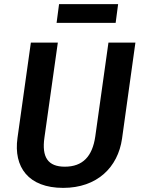

<svg xmlns="http://www.w3.org/2000/svg" viewBox="-20 -898 688 933"><path d="M542 -787 554 -878H267L255 -787ZM638 -691H507L443 -235C429 -138 382 -88 295 -88C213 -88 182 -134 196 -230L261 -691H130L65 -228C45 -86 118 15 287 15C452 15 553 -85 573 -224Z"/></svg>

Font: Fira Sans Medium
Style: Italic
Weight: 500
Italic angle: -8°
Designer: bBox Type GmbH & Carrois Corporate GbR & Edenspiekermann AG
Foundry: bBox Type GmbH & Carrois Corporate GbR & Edenspiekermann AG
Version: Version 4.301;PS 004.301;hotconv 1.0.88;makeotf.lib2.5.64775